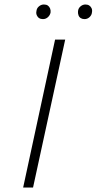

<svg xmlns="http://www.w3.org/2000/svg" viewBox="-20 -834 430 854"><path d="M83 0 225 -658H270L127 0ZM171 -749Q161 -749 154 -753.5Q147 -758 143.5 -766.5Q140 -775 142 -784Q143 -797 153 -805.5Q163 -814 175 -814Q186 -814 192.5 -809.5Q199 -805 202.5 -797Q206 -789 205 -779Q203 -767 193.5 -758Q184 -749 171 -749ZM356 -749Q346 -749 339 -753.5Q332 -758 329 -766.5Q326 -775 327 -784Q328 -797 338 -805.5Q348 -814 360 -814Q370 -814 377 -809.5Q384 -805 387.5 -797Q391 -789 389 -779Q388 -767 378.5 -758Q369 -749 356 -749Z"/></svg>

Font: Ysabeau ExtraLight
Style: Italic
Weight: 250
Italic angle: -12°
Version: Version 2.000;gftools[0.9.27.dev2+g8671c4b]